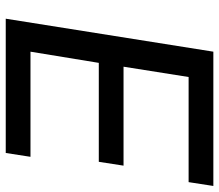

<svg xmlns="http://www.w3.org/2000/svg" viewBox="-66 -678 745 652"><g transform="rotate(90 306.0 -352.5)"><path d="M44 0 156 -705H612L599 -621H242L207 -400H543L530 -316H194L156 -84H513L500 0Z"/></g></svg>

Font: Nunito Sans SemiBold
Style: Italic
Weight: 600
Italic angle: -9°
Designer: Vernon Adams
Foundry: Vernon Adams
Version: Version 3.006; ttfautohint (v1.8.3)